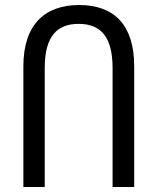

<svg xmlns="http://www.w3.org/2000/svg" viewBox="-20 -744 626 764"><path d="M73 0H158V-474C158 -603 210 -649 293 -649C380 -649 428 -599 428 -473V0H514V-480C514 -643 436 -724 295 -724C160 -724 73 -648 73 -480Z"/></svg>

Font: Noto Sans Armenian Condensed
Style: Regular
Weight: 400
Width: 3
Designer: Monotype Design Team
Foundry: Monotype Imaging Inc.
Version: Version 2.008